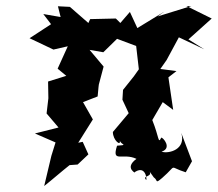

<svg xmlns="http://www.w3.org/2000/svg" viewBox="-20 -585 729 643"><path d="M495 9C510 19 498 32 523 11C577 -36 541 -27 602 -8L623 -45L587 -140C604 -85 546 -69 521 -77C558 -89 525 -126 520 -124C509 -102 514 -123 490 -183L525 -243L560 -217L544 -326L571 -347L517 -354L538 -384L579 -460L664 -420L611 -453L689 -523L604 -565H621L508 -530L530 -546L440 -491L415 -545L383 -508L368 -523L282 -521L276 -508L214 -562L174 -564L183 -528L125 -538L151 -504L79 -457L159 -419L207 -430L173 -355L202 -331L141 -312L142 -256L136 -205L176 -158L97 -138L166 -108L152 -63L128 38C157 15 184 -9 213 -32L240 -34L276 -68L257 -110L242 -107L291 -185L258 -243L307 -262L310 -294L311 -302L327 -362L280 -418L326 -410L372 -455L436 -431L445 -353L428 -329L392 -284L390 -251L411 -206L358 -143C358 -115 386 -93 381 -115C385 -99 412 -100 372 -97C353 -37 391 -75 437 -53C392 -20 442 -3 429 -7C465 -33 472 9 470 18C452 0 501 11 475 -19Z"/></svg>

Font: Asimov Aggro
Style: CondIt
Weight: 500
Designer: Google
Version: Version 2.000980; 2014